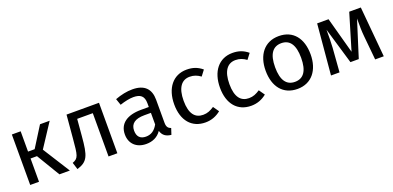

<svg xmlns="http://www.w3.org/2000/svg" viewBox="-4 -1205 3852 1884"><g transform="rotate(-20 1922.0 -263.5)"><path d="M487 -527H386L253 -315H184V-527H92V0H184V-243H251L397 0H506L327 -283Z M663 -527 642 -286C627 -112 623 -85 558 -61L581 12C695 -23 715 -75 732 -276L747 -452H910V0H1002V-527Z M1323 -57C1263 -57 1232 -90 1232 -152C1232 -224 1281 -260 1378 -260H1447V-139C1417 -84 1377 -57 1323 -57ZM1539 -123V-364C1539 -474 1481 -539 1354 -539C1295 -539 1237 -527 1172 -503L1195 -436C1249 -454 1298 -464 1337 -464C1410 -464 1447 -436 1447 -360V-321H1366C1219 -321 1134 -260 1134 -147C1134 -53 1197 12 1302 12C1366 12 1422 -12 1459 -67C1475 -15 1509 6 1562 12L1583 -52C1556 -62 1539 -77 1539 -123Z M1920 -539C1777 -539 1690 -427 1690 -259C1690 -89 1778 12 1920 12C1981 12 2034 -8 2081 -46L2039 -106C1999 -80 1968 -66 1924 -66C1841 -66 1789 -123 1789 -261C1789 -398 1841 -463 1924 -463C1968 -463 2001 -450 2037 -424L2081 -482C2032 -523 1982 -539 1920 -539Z M2398 -539C2255 -539 2168 -427 2168 -259C2168 -89 2256 12 2398 12C2459 12 2512 -8 2559 -46L2517 -106C2477 -80 2446 -66 2402 -66C2319 -66 2267 -123 2267 -261C2267 -398 2319 -463 2402 -463C2446 -463 2479 -450 2515 -424L2559 -482C2510 -523 2460 -539 2398 -539Z M2882 -465C2969 -465 3017 -401 3017 -264C3017 -126 2969 -62 2881 -62C2793 -62 2745 -126 2745 -263C2745 -401 2794 -465 2882 -465ZM2882 -539C2732 -539 2646 -426 2646 -263C2646 -96 2731 12 2881 12C3030 12 3116 -101 3116 -264C3116 -431 3032 -539 2882 -539Z M3736 -527H3615L3502 -150L3399 -527H3280L3233 0H3322L3341 -250C3345 -305 3345 -371 3345 -437L3457 -58H3544L3664 -438C3664 -359 3664 -307 3670 -249L3694 0H3784Z"/></g></svg>

Font: Fira Math
Style: Regular
Weight: 400
Designer: Xiangdong Zeng
Foundry: Xiangdong Zeng
Version: Version 0.3.4